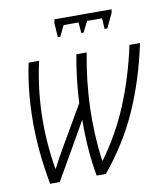

<svg xmlns="http://www.w3.org/2000/svg" viewBox="-79 -761 718 827"><g transform="rotate(-10 280.0 -347.0)"><path d="M73.7 0Q46.4 -144.5 46.9 -276.9Q47.4 -409.2 72.8 -529.8H118.7Q66.9 -299.8 106.9 -60.5H109.4Q120.6 -83.5 131.8 -103.3Q143.1 -123 153.8 -142.1L257.3 -320.3Q259.8 -372.6 266.1 -426.8Q272.5 -481 281.7 -529.8H326.7Q304.2 -411.1 300 -294.4Q295.9 -177.7 311.5 -59.6H314.5Q389.2 -162.6 436.5 -277.1Q483.9 -391.6 514.2 -529.8H560.1Q527.3 -374.5 470.2 -245.4Q413.1 -116.2 317.4 0H276.9Q266.1 -61 261.5 -124Q256.8 -187 257.8 -247.6L115.7 0ZM215.8 -616.2 211.9 -677.7 214.8 -694.3H464.8L461.9 -678.2L432.1 -616.2H420.4L417.5 -663.1H352.1L328.6 -616.2H318.4L314.9 -663.1H249.5L226.6 -616.2Z"/></g></svg>

Font: Open Sans Condensed Light
Style: Italic
Weight: 300
Width: 3
Italic angle: -12°
Designer: Monotype Design Team
Foundry: Monotype Imaging Inc.
Version: Version 3.000; ttfautohint (v1.8.4)